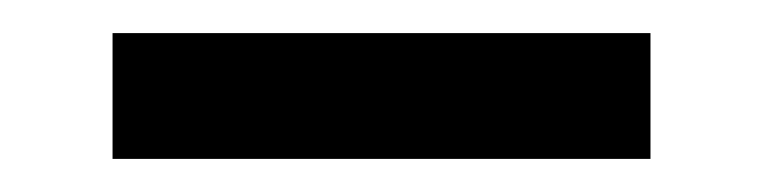

<svg xmlns="http://www.w3.org/2000/svg" viewBox="-20 -713 470 116"><path d="M373 -693H48V-617H373Z"/></svg>

Font: Bluebird
Style: LiNrw
Weight: 300
Designer: Jasper
Foundry: Cannot Into Space Fonts
Version: Version 0.98